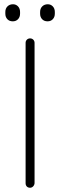

<svg xmlns="http://www.w3.org/2000/svg" viewBox="-20 -880 282 900"><path d="M142 -679V-21Q141 -12 135 -6Q129 0 121 0Q111 0 105.5 -6Q100 -12 100 -21V-679Q100 -688 106 -694Q112 -700 121 -700Q130 -700 136 -694Q142 -688 142 -679ZM203 -780Q187 -780 177.5 -790Q168 -800 168 -816V-824Q168 -840 178 -850Q188 -860 204 -860Q218 -860 227.5 -850Q237 -840 237 -824V-816Q237 -800 227.5 -790Q218 -780 203 -780ZM40 -780Q24 -780 14.5 -790Q5 -800 5 -816V-824Q5 -840 15 -850Q25 -860 41 -860Q55 -860 64.5 -850Q74 -840 74 -824V-816Q74 -800 64.5 -790Q55 -780 40 -780Z"/></svg>

Font: Quicksand Variable Light
Style: Regular
Weight: 300
Designer: Andrew Paglinawan
Foundry: Andrew Paglinawan
Version: Version 3.004